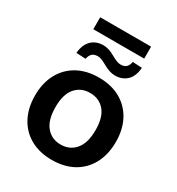

<svg xmlns="http://www.w3.org/2000/svg" viewBox="-187 -900 949 1029"><g transform="rotate(30 288.0 -386.0)"><path d="M288 10Q211.9 10 155.9 -21Q100 -52 69 -109.5Q38 -167 38 -245Q38 -323 69 -380Q100 -437 155.9 -468Q211.9 -499 288 -499Q364.1 -499 420.1 -468Q476 -437 507 -379.8Q538 -322.6 538 -245Q538 -167 507 -109.5Q476 -52 420.1 -21Q364.1 10 288 10ZM287.6 -85Q344 -85 378 -125.5Q412 -166 412 -245.5Q412 -325 378 -364.5Q344 -404 287.6 -404Q232 -404 198 -364.5Q164 -325 164 -245.5Q164 -166 198 -125.5Q232 -85 287.6 -85ZM131 -708V-782H446V-708ZM174 -550 116 -553Q119 -589 133 -613Q147 -637 170 -649Q193 -661 222 -661Q238 -661 256 -655.5Q274 -650 298 -636Q312 -628 326 -622.5Q340 -617 351 -617Q374 -617 386 -628Q398 -639 402 -662L460 -659Q456 -605 427.5 -578Q399 -551 355 -551Q337 -551 319 -557Q301 -563 278 -576Q259 -587 247 -591Q235 -595 226 -595Q203 -595 191 -584Q179 -573 174 -550Z"/></g></svg>

Font: Nunito Sans 12pt ExtraLight
Style: Regular
Weight: 200
Version: Version 3.101;gftools[0.9.27]